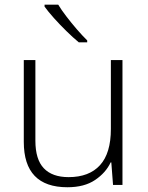

<svg xmlns="http://www.w3.org/2000/svg" viewBox="-20 -786 630 816"><path d="M500.5 -530.8V0H460.4L453.1 -95.7H450.2Q429.7 -51.8 384 -21Q338.4 9.8 266.6 9.8Q81.1 9.8 81.1 -183.1V-530.8H130.4V-188Q130.4 -108.4 166.3 -70.8Q202.1 -33.2 271.5 -33.2Q358.9 -33.2 405 -84Q451.2 -134.8 451.2 -237.8V-530.8ZM227.5 -766.1Q240.7 -744.1 262.2 -716.1Q283.7 -688 307.1 -660.9Q330.6 -633.8 350.6 -614.3V-606H314.9Q290 -626.5 262 -654.1Q233.9 -681.6 209.2 -709.2Q184.6 -736.8 169.4 -757.8V-766.1Z"/></svg>

Font: Open Sans Light
Style: Regular
Weight: 300
Designer: Monotype Design Team
Foundry: Monotype Imaging Inc.
Version: Version 3.000; ttfautohint (v1.8.4)